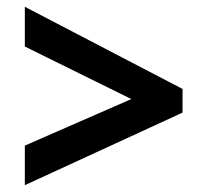

<svg xmlns="http://www.w3.org/2000/svg" viewBox="-20 -645 591 566"><path d="M53.2 -215.8 367.2 -353 53.2 -507.8V-625L518.1 -382.8V-313L53.2 -99.1Z"/></svg>

Font: TypoPRO Open Sans
Style: Bold Italic
Weight: 700
Italic angle: -12°
Foundry: Ascender Corporation
Version: Version 1.10